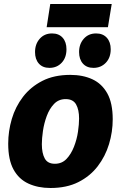

<svg xmlns="http://www.w3.org/2000/svg" viewBox="-20 -925 603 959"><path d="M331 -551Q394 -551 441.5 -529Q489 -507 516 -458.5Q543 -410 543 -329Q543 -266 524.5 -205Q506 -144 468 -94.5Q430 -45 371.5 -15.5Q313 14 232 14Q170 14 122 -8Q74 -30 47.5 -78.5Q21 -127 21 -207Q21 -270 39 -331Q57 -392 95 -441.5Q133 -491 191.5 -521Q250 -551 331 -551ZM308 -430Q273 -430 250 -406Q227 -382 213.5 -345.5Q200 -309 194.5 -271Q189 -233 189 -205Q189 -160 203.5 -133.5Q218 -107 254 -107Q289 -107 312 -131Q335 -155 349.5 -192Q364 -229 369.5 -267Q375 -305 375 -333Q375 -377 360 -403.5Q345 -430 308 -430ZM538 -905 519 -789H213L231 -905ZM227 -586Q193 -586 174 -607.5Q155 -629 155 -665Q155 -705 178.5 -731.5Q202 -758 240 -758Q274 -758 293 -736.5Q312 -715 312 -679Q312 -637 288 -611.5Q264 -586 227 -586ZM447 -586Q413 -586 394 -607.5Q375 -629 375 -665Q375 -705 398.5 -731.5Q422 -758 460 -758Q494 -758 513.5 -736.5Q533 -715 533 -679Q533 -637 508.5 -611.5Q484 -586 447 -586Z"/></svg>

Font: Bitter Thin ExtraBold
Style: Italic
Weight: 800
Italic angle: -9°
Version: Version 2.002